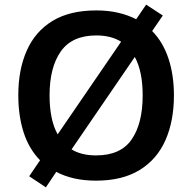

<svg xmlns="http://www.w3.org/2000/svg" viewBox="-20 -863 830 829"><path d="M731 -451Q731 -341 694.5 -258Q658 -175 583 -129Q508 -83 395 -83Q294 -83 223 -121L178 -54L106 -102L153 -171Q105 -220 82 -291.5Q59 -363 59 -452Q59 -562 95.5 -644.5Q132 -727 206.5 -772.5Q281 -818 396 -818Q447 -818 490 -808Q533 -798 568 -780L611 -843L683 -796L637 -729Q684 -681 707.5 -610Q731 -539 731 -451ZM194 -451Q194 -400 202.5 -357.5Q211 -315 229 -283L503 -683Q459 -710 396 -710Q291 -710 242.5 -641Q194 -572 194 -451ZM596 -451Q596 -555 562 -617L289 -218Q310 -205 336.5 -198.5Q363 -192 395 -192Q501 -192 548.5 -261Q596 -330 596 -451Z"/></svg>

Font: Noto Sans Telugu UI SemiBold
Style: Regular
Weight: 600
Designer: Jelle Bosma - Monotype Design Team
Foundry: Monotype Imaging Inc.
Version: Version 2.005; ttfautohint (v1.8.4.7-5d5b)